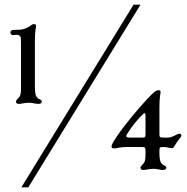

<svg xmlns="http://www.w3.org/2000/svg" viewBox="-20 -728 807 828"><path d="M49 -290Q49 -293 51 -296Q53 -299 56 -301.5Q61 -306.5 63.5 -310Q68 -316.5 69.2 -325.2Q70.5 -334 70.5 -350V-539V-543Q70.5 -558 69.8 -564.2Q69 -570.5 65 -573.5Q60.5 -578 51.5 -578Q49 -578 43 -577Q41 -576.5 37 -576.5Q31.5 -576.5 28.2 -579.5Q25 -582.5 25 -587.5Q25 -592.5 28.2 -595.8Q31.5 -599 38.5 -599H41Q56 -599 67.2 -600Q78.5 -601 90.5 -605.5Q96.5 -608 101.8 -611Q107 -614 111 -617Q116 -621 119.2 -622.5Q122.5 -624 127 -624Q135.5 -624 135.5 -616.5Q135.5 -613.5 134.5 -606.5L133 -599Q130.5 -580.5 130.5 -549V-355Q130.5 -326.5 135.5 -315Q140.5 -304 150.5 -300Q160.5 -296 160.5 -290Q160.5 -285.5 156.8 -282.8Q153 -280 145.5 -280Q138.5 -280 128.5 -282Q116.5 -285 105 -285Q91.5 -285 77.5 -282Q73.5 -281 69.2 -280.5Q65 -280 60.5 -280Q49 -280 49 -290ZM556 -708H586L102 80H72ZM586 -5Q586 -8 588 -11Q590 -14 593 -16.5Q598 -21.5 600.5 -25Q605 -31.5 606.2 -40.2Q607.5 -49 607.5 -65V-78.5Q607.5 -88.5 604.8 -91.2Q602 -94 592 -94H525Q511.5 -94 495.5 -91.5Q480.5 -88 470.5 -88Q461 -88 461 -96Q461 -101 465 -109Q481 -138.5 515.2 -183Q549.5 -227.5 579 -261Q600 -285 616.2 -302.5Q632.5 -320 642 -328Q647.5 -333.5 653.2 -336.2Q659 -339 664 -339Q672.5 -339 672.5 -331.5Q672.5 -328.5 671.5 -321.5L670 -314Q667.5 -295.5 667.5 -264V-149.5Q667.5 -141.5 669 -138.8Q670.5 -136 675 -135.2Q679.5 -134.5 692 -134.5Q705.5 -134.5 712 -135.5Q718.5 -136.5 728.5 -141L738.5 -146Q749.5 -151.5 753.5 -151.5Q757.5 -151.5 759.8 -149.2Q762 -147 762 -144Q762 -140.5 759.5 -137L759 -136Q742.5 -116.5 732.5 -98.5Q729.5 -93 726.8 -91Q724 -89 720 -89Q717.5 -89 707.5 -91L703 -92Q694.5 -94 683.5 -94Q673 -94 670.2 -91.5Q667.5 -89 667.5 -78.5V-70Q667.5 -41.5 672.5 -30Q677.5 -19 687.5 -15Q697.5 -11 697.5 -5Q697.5 -0.5 693.8 2.2Q690 5 682.5 5Q675.5 5 665.5 3Q653.5 0 642 0Q628.5 0 614.5 3Q603.5 5 597.5 5Q586 5 586 -5ZM607.5 -149.5V-229.5Q607.5 -240 604 -240Q602 -240 595.5 -234.5Q582 -223 562.8 -198.8Q543.5 -174.5 530.5 -154Q524.5 -145 524.5 -141Q524.5 -137.5 529 -136Q533.5 -134.5 543 -134.5H592Q602 -134.5 604.8 -137.2Q607.5 -140 607.5 -149.5Z"/></svg>

Font: Raigarh
Style: Regular
Weight: 400
Designer: jaikishan Patel
Foundry: MagicType
Version: Version 1.000;FEAKit 1.0